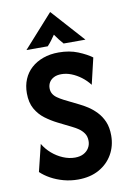

<svg xmlns="http://www.w3.org/2000/svg" viewBox="-95 -904 647 975"><g transform="rotate(-10 229.0 -417.0)"><path d="M227.1 13.9Q188.9 13.9 153.1 4.2Q117.4 -5.6 87.8 -21.9Q58.3 -38.2 37.5 -58.3L71.5 -197.2Q88.2 -168.8 113.9 -146.5Q139.6 -124.3 170.1 -111.5Q200.7 -98.6 231.2 -98.6Q256.9 -98.6 275 -108Q293.1 -117.4 303.1 -133.7Q313.2 -150 313.2 -170.1Q313.2 -194.4 301.7 -210.4Q290.3 -226.4 274.7 -236.8Q259 -247.2 247.2 -252.8L173.6 -289.6Q141.7 -305.6 112.5 -327.4Q83.3 -349.3 64.9 -381.9Q46.5 -414.6 46.5 -462.5Q46.5 -502.1 60.1 -534.4Q73.6 -566.7 99.3 -589.9Q125 -613.2 160.8 -626Q196.5 -638.9 241 -638.9Q296.5 -638.9 339.9 -621.2Q383.3 -603.5 410.4 -583.3L378.5 -447.9Q359.7 -472.2 336.1 -489.9Q312.5 -507.6 286.8 -517.7Q261.1 -527.8 235.4 -527.8Q212.5 -527.8 196.9 -519.8Q181.2 -511.8 172.9 -498.3Q164.6 -484.7 164.6 -467.4Q164.6 -451.4 171.9 -438.9Q179.2 -426.4 193.1 -416.7Q206.9 -406.9 225.7 -397.2L300 -360.4Q318.8 -351.4 341 -337.2Q363.2 -322.9 384 -301.4Q404.9 -279.9 418.1 -249.7Q431.2 -219.4 431.2 -177.8Q431.2 -123.6 406.2 -80.2Q381.2 -36.8 335.8 -11.5Q290.3 13.9 227.1 13.9ZM82.6 -679.2 234 -847.9H235.4L386.8 -679.2H274.3Q263.2 -691.7 253.5 -704.2Q243.8 -716.7 233.3 -731.9Q222.9 -716.7 213.5 -704.2Q204.2 -691.7 192.4 -679.2Z"/></g></svg>

Font: Afacad Flux
Style: Bold
Weight: 700
Designer: Kristian Moeller
Foundry: Dicotype
Version: Version 1.100